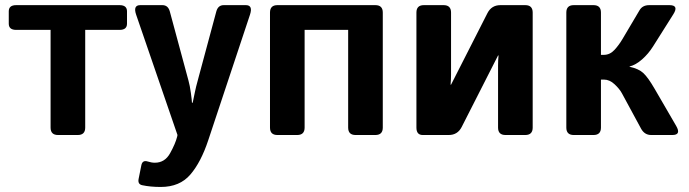

<svg xmlns="http://www.w3.org/2000/svg" viewBox="-20 -533 2719 758"><path d="M43.9 -415Q14.6 -415 14.6 -439.5V-488.3Q14.6 -512.7 43.9 -512.7H452.1Q481.4 -512.7 481.4 -488.3V-439.5Q481.4 -415 452.1 -415H316.4V-29.3Q316.4 0 287.1 0H209Q179.7 0 179.7 -29.3V-415Z M517.6 -474.6Q504.4 -512.7 533.7 -512.7H621.1Q643.6 -512.7 650.4 -487.8L724.1 -214.8Q729.5 -195.8 733.6 -165.8Q737.8 -135.7 737.8 -127.4H740.7Q746.6 -153.3 749.3 -168.7Q752 -184.1 764.2 -228.5L834 -487.8Q840.8 -512.7 863.3 -512.7H950.7Q979.5 -512.7 966.8 -474.6L802.2 20.5Q773.4 107.4 731.4 156.2Q689.5 205.1 614.7 205.1Q573.7 205.1 541.5 198.2Q522.9 194.3 527.3 172.9L538.1 119.1Q542.5 98.1 563 104.5Q578.1 109.4 591.3 109.4Q630.9 109.4 651.6 71.8Q672.4 34.2 679.2 7.3L680.7 0Z M1075.2 0Q1045.9 0 1045.9 -29.3V-483.4Q1045.9 -512.7 1075.2 -512.7H1461.9Q1491.2 -512.7 1491.2 -483.4V-29.3Q1491.2 0 1461.9 0H1383.8Q1354.5 0 1354.5 -29.3V-415H1182.6V-29.3Q1182.6 0 1153.3 0Z M1648.9 0Q1624 0 1624 -29.3V-483.4Q1624 -512.7 1653.3 -512.7H1731.4Q1760.7 -512.7 1760.7 -483.4V-237.8Q1760.7 -218.3 1758.8 -198.7H1760.7L1904.3 -481Q1920.4 -512.7 1955.6 -512.7H2053.7Q2083 -512.7 2083 -483.4V-29.3Q2083 0 2053.7 0H1975.6Q1946.3 0 1946.3 -29.3V-274.9Q1946.3 -294.9 1948.2 -314H1946.3L1802.7 -31.7Q1786.6 0 1751.5 0Z M2245.1 0Q2215.8 0 2215.8 -29.3V-483.4Q2215.8 -512.7 2245.1 -512.7H2323.2Q2352.5 -512.7 2352.5 -483.4V-316.4H2363.8Q2387.7 -316.4 2405.8 -335.9Q2423.8 -355.5 2437.5 -378.9L2504.9 -492.7Q2516.6 -512.7 2543 -512.7H2623Q2661.1 -512.7 2638.2 -476.6L2558.1 -349.6Q2540 -320.8 2514.9 -298.6Q2489.7 -276.4 2465.3 -270.5V-269.5Q2501.5 -261.7 2520 -244.4Q2538.6 -227.1 2564.9 -181.6L2649.4 -36.1Q2670.4 0 2634.3 0H2550.8Q2524.4 0 2510.7 -25.4L2435.1 -165Q2425.8 -182.1 2406.2 -200.4Q2386.7 -218.8 2364.3 -218.8H2352.5V-29.3Q2352.5 0 2323.2 0Z"/></svg>

Font: Istok Web
Style: Bold
Weight: 700
Designer: Andrey V. Panov
Foundry: Andrey V. Panov
Version: Version 1.0.2g